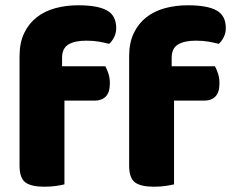

<svg xmlns="http://www.w3.org/2000/svg" viewBox="-20 -699 885 727"><path d="M215 -448H379Q385 -437 390.5 -420.5Q396 -404 396 -384Q396 -349 380.5 -333.5Q365 -318 339 -318H224V-1Q213 2 192.5 5Q172 8 148 8Q98 8 76 -8.5Q54 -25 54 -72V-486Q54 -537 71.5 -573.5Q89 -610 119 -633.5Q149 -657 189.5 -668Q230 -679 276 -679Q350 -679 385 -659.5Q420 -640 420 -593Q420 -573 411.5 -557Q403 -541 393 -533Q374 -538 353.5 -541.5Q333 -545 306 -545Q263 -545 239 -530.5Q215 -516 215 -480ZM630 -448H794Q800 -437 805.5 -420.5Q811 -404 811 -384Q811 -349 795.5 -333.5Q780 -318 754 -318H639V-1Q628 2 607.5 5Q587 8 563 8Q513 8 491 -8.5Q469 -25 469 -72V-486Q469 -537 486.5 -573.5Q504 -610 534 -633.5Q564 -657 604.5 -668Q645 -679 691 -679Q765 -679 800 -659.5Q835 -640 835 -593Q835 -573 826.5 -557Q818 -541 808 -533Q789 -538 768.5 -541.5Q748 -545 721 -545Q678 -545 654 -530.5Q630 -516 630 -480Z"/></svg>

Font: Baloo Da 2 ExtraBold
Style: Regular
Weight: 800
Designer: Noopur Datye, Sulekha Rajkumar and Ek Type
Foundry: Ek Type
Version: Version 1.640;hotconv 1.0.111;makeotfexe 2.5.65597; ttfautoh